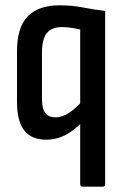

<svg xmlns="http://www.w3.org/2000/svg" viewBox="-20 -518 467 723"><path d="M291 185Q282 185 282 175V-407Q265 -411 247 -413.5Q229 -416 214 -416Q174 -416 156 -393Q138 -370 138 -319V-147Q138 -109 150.5 -92.5Q163 -76 190 -76Q213 -76 239 -92.5Q265 -109 295 -143L296 -65Q263 -29 228 -10.5Q193 8 155 8Q98 8 71 -27Q44 -62 44 -135V-324Q44 -415 84.5 -456.5Q125 -498 204 -498Q252 -498 291.5 -490Q331 -482 376 -477V175Q376 185 367 185Z"/></svg>

Font: Sofia Sans Condensed SemiBold
Style: Regular
Weight: 600
Designer: Botio Nikoltchev, Ani Petrova
Foundry: lettersoup
Version: Version 4.101